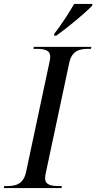

<svg xmlns="http://www.w3.org/2000/svg" viewBox="-39 -951 488 971"><path d="M236 -781 234 -771H246C304 -812 393 -886 426 -921L429 -931H336C310 -886 270 -824 236 -781ZM-19 0H272L274 -10H261C219 -10 189 -16 189 -50C189 -56 191 -70 193 -78L311 -632C324 -695 363 -704 408 -704H421L423 -714H132L130 -704H143C185 -704 215 -698 215 -664C215 -658 213 -644 211 -636L93 -82C80 -19 40 -10 -5 -10H-18Z"/></svg>

Font: Noto Serif Display
Style: Italic
Weight: 400
Italic angle: -12°
Designer: Monotype Design Team
Foundry: Monotype Imaging Inc.
Version: Version 2.009